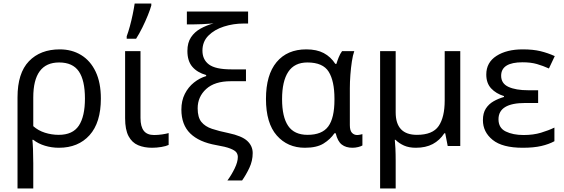

<svg xmlns="http://www.w3.org/2000/svg" viewBox="-20 -825 3189 1085"><path d="M550 -268Q550 -132 486 -61Q422 10 313 10Q272 10 234 -1.5Q196 -13 168 -35H163Q165 -18 166.5 17.5Q168 53 168 98V240H79V-275Q79 -412 143.5 -479Q208 -546 318 -546Q386 -546 438.5 -514Q491 -482 520.5 -420Q550 -358 550 -268ZM314 -472Q168 -472 168 -274V-112Q196 -87 234 -75Q272 -63 312 -63Q391 -63 425.5 -115Q460 -167 460 -268Q460 -371 425.5 -421.5Q391 -472 314 -472Z M774 -536V-158Q774 -110 792.5 -86Q811 -62 851 -62Q873 -62 896.5 -65.5Q920 -69 933 -73V-6Q919 1 892 5.5Q865 10 839 10Q795 10 760.5 -4.5Q726 -19 706.5 -55.5Q687 -92 687 -157V-536ZM696 -606V-620Q705 -644 714 -677Q723 -710 730 -744Q737 -778 741 -805H835V-794Q829 -772 815.5 -738.5Q802 -705 784.5 -669.5Q767 -634 749 -606Z M1005 -206Q1005 -256 1024.5 -294.5Q1044 -333 1076 -358.5Q1108 -384 1145 -395V-401Q1095 -415 1067 -447.5Q1039 -480 1039 -537Q1039 -584 1059.5 -614.5Q1080 -645 1113.5 -663.5Q1147 -682 1187 -693Q1187 -693 1169.5 -691.5Q1152 -690 1124.5 -688.5Q1097 -687 1066 -687H1036V-760H1382V-692H1356Q1299 -692 1245.5 -675Q1192 -658 1158 -624Q1124 -590 1124 -539Q1124 -488 1161 -460.5Q1198 -433 1287 -433H1370V-366H1284Q1193 -366 1145 -322Q1097 -278 1097 -213Q1097 -162 1118 -136Q1139 -110 1178 -97Q1217 -84 1271 -73Q1347 -57 1377.5 -28.5Q1408 0 1408 40Q1408 84 1389 124Q1370 164 1348 195H1265Q1288 164 1306 127Q1324 90 1324 62Q1324 48 1316 36.5Q1308 25 1281.5 14.5Q1255 4 1202 -5Q1105 -22 1055 -71Q1005 -120 1005 -206Z M1703 10Q1605 10 1544 -59.5Q1483 -129 1483 -266Q1483 -402 1543 -474Q1603 -546 1711 -546Q1770 -546 1809.5 -525Q1849 -504 1875 -464H1881Q1886 -481 1894 -501Q1902 -521 1913 -536H1982Q1974 -514 1968.5 -478Q1963 -442 1960 -402Q1957 -362 1957 -326V-118Q1957 -87 1969 -74.5Q1981 -62 1998 -62Q2006 -62 2015 -64Q2024 -66 2028 -67V-3Q2020 2 2004 6Q1988 10 1972 10Q1935 10 1911.5 -8Q1888 -26 1877 -72H1870Q1847 -38 1808.5 -14Q1770 10 1703 10ZM1718 -63Q1800 -63 1835 -110.5Q1870 -158 1870 -261V-267Q1870 -367 1837.5 -419.5Q1805 -472 1717 -472Q1644 -472 1609 -419Q1574 -366 1574 -265Q1574 -164 1608.5 -113.5Q1643 -63 1718 -63Z M2581 -536V0H2510L2496 -72H2491Q2465 -32 2425.5 -11Q2386 10 2330 10Q2291 10 2263 -2.5Q2235 -15 2215 -35H2211Q2213 -17 2214.5 13.5Q2216 44 2216 84V240H2128V-536H2216V-190Q2216 -63 2336 -63Q2425 -63 2459 -113Q2493 -163 2493 -257V-536Z M3021 -315V-243H2948Q2797 -243 2797 -151Q2797 -102 2838 -82Q2879 -62 2939 -62Q2994 -62 3037 -75Q3080 -88 3113 -104V-27Q3082 -10 3039 0Q2996 10 2934 10Q2819 10 2764 -34.5Q2709 -79 2709 -146Q2709 -186 2725.5 -211.5Q2742 -237 2769 -252.5Q2796 -268 2828 -277V-282Q2783 -296 2755.5 -325.5Q2728 -355 2728 -404Q2728 -472 2785.5 -509Q2843 -546 2934 -546Q2992 -546 3033.5 -536Q3075 -526 3115 -508L3082 -438Q3049 -453 3014.5 -463Q2980 -473 2933 -473Q2812 -473 2812 -397Q2812 -353 2853.5 -334Q2895 -315 2965 -315Z"/></svg>

Font: Noto Sans
Style: Regular
Weight: 400
Designer: Monotype Design Team
Foundry: Monotype Imaging Inc.
Version: Version 1.902